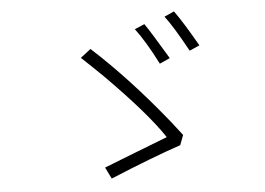

<svg xmlns="http://www.w3.org/2000/svg" viewBox="-49 -796 1098 796"><g transform="rotate(-5 500.0 -398.0)"><path d="M575.2 -690.4Q596.7 -660.2 668 -541L625 -521.5Q574.2 -621.1 534.2 -672.9ZM702.1 -732.4Q739.3 -680.7 794.9 -583L752.9 -564.5Q693.4 -672.9 661.1 -713.9ZM679.7 -177.7Q561.5 -137.7 384.8 -64.5L361.3 -112.3Q390.6 -124 491.2 -163.1Q598.6 -205.1 627 -215.8Q558.6 -319.3 388.7 -490.2Q340.8 -537.1 300.8 -574.2L343.8 -607.4Q495.1 -469.7 652.3 -274.4Q676.8 -243.2 695.3 -218.8Z"/></g></svg>

Font: Taipei Sans TC Beta Light
Style: Regular
Weight: 300
Designer: JT Foundry
Foundry: JT Foundry
Version: Version 1.000